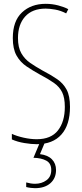

<svg xmlns="http://www.w3.org/2000/svg" viewBox="-20 -795 429 1004"><path d="M346 -236Q346 -142 301 -91.5Q256 -41 172 -41Q144 -41 107.5 -47Q71 -53 42 -66V-95Q68 -83 104 -75Q140 -67 172 -67Q247 -67 283 -113Q319 -159 319 -236Q319 -284 305 -312.5Q291 -341 262 -361.5Q233 -382 189 -405Q151 -426 118.5 -448Q86 -470 66.5 -504.5Q47 -539 47 -596Q47 -685 95 -730Q143 -775 219 -775Q253 -775 285 -766.5Q317 -758 337 -747L326 -725Q297 -740 268 -745Q239 -750 219 -750Q149 -750 111.5 -708.5Q74 -667 74 -596Q74 -547 91.5 -516.5Q109 -486 138 -466Q167 -446 201 -427Q247 -403 279 -381Q311 -359 328.5 -326Q346 -293 346 -236ZM273 94Q273 137 243.5 163Q214 189 163 189Q154 189 141 187.5Q128 186 117 183V159Q142 166 163 166Q198 166 223 147.5Q248 129 248 94Q248 59 222 45Q196 31 155 30L189 -51H215L189 11Q230 16 251.5 38Q273 60 273 94Z"/></svg>

Font: Noto Sans Tamil UI ExtraCondensed Thin
Style: Regular
Weight: 100
Width: 2
Designer: Jelle Bosma - Monotype Design Team
Foundry: Monotype Imaging Inc.
Version: Version 2.004; ttfautohint (v1.8.4.7-5d5b)